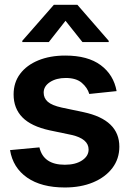

<svg xmlns="http://www.w3.org/2000/svg" viewBox="-20 -790 551 820"><path d="M478 -400.9 361.3 -388.7Q353.5 -415.5 329.3 -436.3Q305.2 -457 260.7 -457Q220.7 -457 193.6 -439.5Q166.5 -421.9 166.5 -394.5Q166.5 -370.6 184.3 -355.2Q202.1 -339.8 243.7 -330.6L336.9 -311Q489.7 -278.3 489.7 -163.6Q489.7 -111.8 460 -72.5Q430.2 -33.2 377.7 -11.2Q325.2 10.7 256.8 10.7Q156.7 10.7 95.9 -31.5Q35.2 -73.7 22.9 -148.9L148.4 -160.6Q165.5 -86.4 256.8 -86.4Q302.7 -86.4 330.6 -105Q358.4 -123.5 358.4 -151.4Q358.4 -197.3 285.2 -213.9L191.9 -233.4Q113.3 -250.5 75.7 -288.8Q38.1 -327.1 38.1 -386.7Q38.1 -437.5 65.9 -474.6Q93.8 -511.7 143.6 -532.2Q193.4 -552.7 258.8 -552.7Q355 -552.7 410.2 -511.7Q465.3 -470.7 478 -400.9ZM332 -610.4 259.8 -701.2 188.5 -610.4H75.2V-615.7L210 -769.5H310.5L444.3 -615.7V-610.4Z"/></svg>

Font: Inter Tight SemiBold
Style: Regular
Weight: 600
Designer: Rasmus Andersson
Foundry: rsms
Version: Version 3.004; ttfautohint (v1.8.4.7-5d5b)